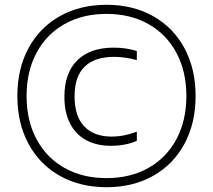

<svg xmlns="http://www.w3.org/2000/svg" viewBox="-20 -771 890 802"><path d="M52.5 -370Q52.5 -483.5 99 -569.8Q145.5 -656 230 -703.5Q314.5 -751 425 -751Q535.5 -751 619.8 -703.5Q704 -656 750.5 -569.8Q797 -483.5 797 -370Q797 -256.5 750.5 -170.2Q704 -84 619.8 -36.5Q535.5 11 425 11Q314.5 11 230 -36.5Q145.5 -84 99 -170.2Q52.5 -256.5 52.5 -370ZM758.5 -370Q758.5 -472.5 717 -550.2Q675.5 -628 600 -670.5Q524.5 -713 425 -713Q325 -713 249.5 -670.5Q174 -628 132.5 -550.2Q91 -472.5 91 -370Q91 -267.5 132.5 -189.8Q174 -112 249.5 -69.5Q325 -27 425 -27Q524.5 -27 600 -69.5Q675.5 -112 717 -189.8Q758.5 -267.5 758.5 -370ZM249 -367Q249 -465.5 302.5 -518.8Q356 -572 455.5 -572Q506.5 -572 551.5 -558V-520Q502.5 -533.5 457 -533.5Q376 -533.5 333.8 -492.8Q291.5 -452 291.5 -369Q291.5 -285 332.2 -242.8Q373 -200.5 446.5 -200.5Q497.5 -200.5 551.5 -221V-182.5Q504 -162 443 -162Q384 -162 340.5 -185.2Q297 -208.5 273 -254.5Q249 -300.5 249 -367Z"/></svg>

Font: Encode Sans Semi Condensed ExLight
Style: Regular
Weight: 275
Width: 4
Designer: Multiple Designers
Foundry: Impallari Type
Version: Version 2.000